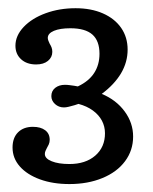

<svg xmlns="http://www.w3.org/2000/svg" viewBox="-20 -714 382 479"><path d="M11.3 -346Q11.3 -370.2 25 -383.9Q38.7 -397.6 62.1 -397.6Q81.5 -397.6 92.7 -389.1Q104 -380.6 104 -365.3Q104 -358.9 101.6 -353.6Q99.2 -348.4 96.8 -344.4Q95.2 -341.1 93.5 -337.5Q91.9 -333.9 91.9 -329.8Q91.9 -318.5 108.9 -311.7Q125.8 -304.8 153.2 -304.8Q193.5 -304.8 217.7 -325.8Q241.9 -346.8 241.9 -381.5Q241.9 -398.4 234.3 -412.9Q226.6 -427.4 211.7 -438.3Q196.8 -449.2 175.8 -454.8Q171 -453.2 166.1 -451.6Q158.1 -449.2 151.2 -447.6Q144.4 -446 139.5 -446Q126.6 -446 117.3 -454.4Q108.1 -462.9 108.1 -474.2Q108.1 -487.1 117.7 -494.8Q127.4 -502.4 141.9 -502.4Q147.6 -502.4 153.6 -501.6Q159.7 -500.8 165.3 -500Q170.2 -499.2 174.2 -498.4Q201.6 -511.3 214.9 -531.9Q228.2 -552.4 228.2 -579.8Q228.2 -612.1 210.5 -627.8Q192.7 -643.5 155.6 -643.5Q129.8 -643.5 114.5 -637.1Q99.2 -630.6 99.2 -619.4Q99.2 -616.1 100.8 -612.1Q102.4 -608.1 104 -604.8Q106.5 -600.8 108.5 -596Q110.5 -591.1 110.5 -584.7Q110.5 -571 99.6 -562.1Q88.7 -553.2 70.2 -553.2Q46.8 -553.2 32.7 -566.1Q18.5 -579 18.5 -600Q18.5 -625 39.1 -646.8Q59.7 -668.5 94 -681Q128.2 -693.5 168.5 -693.5Q207.3 -693.5 236.7 -680.6Q266.1 -667.7 282.3 -644.4Q298.4 -621 298.4 -590.3Q298.4 -558.9 281.9 -531Q265.3 -503.2 233.9 -479.8Q270.2 -464.5 291.1 -435.9Q312.1 -407.3 312.1 -373.4Q312.1 -338.7 291.9 -311.7Q271.8 -284.7 235.5 -269.8Q199.2 -254.8 153.2 -254.8Q112.1 -254.8 79.8 -266.5Q47.6 -278.2 29.4 -298.8Q11.3 -319.4 11.3 -346Z"/></svg>

Font: Playfair Micro SmCond SmLight
Style: Regular
Weight: 360
Width: 4
Designer: Claus Eggers Sørensen
Foundry: Claus Eggers Sørensen
Version: Version 2.100;Glyphs 3.2 (3219)